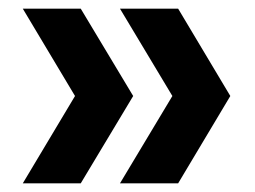

<svg xmlns="http://www.w3.org/2000/svg" viewBox="-20 -490 584 440"><path d="M32.2 -69.8 151.9 -270 32.2 -470.2H165L285.2 -270L165 -69.8ZM254.9 -69.8 375 -270 254.9 -470.2H388.2L507.8 -270L388.2 -69.8Z"/></svg>

Font: Uncut Sans
Style: Bold
Weight: 700
Designer: Kasper Nordkvist
Foundry: UNCUT.wtf
Version: Version 1.304;Glyphs 3.2 (3246)